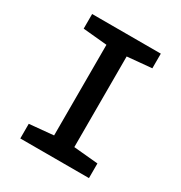

<svg xmlns="http://www.w3.org/2000/svg" viewBox="-168 -834 899 954"><g transform="rotate(30 281.5 -357.0)"><path d="M85 0V-84L223 -97V-617L85 -630V-714H479V-630L339 -617V-97L479 -84V0Z"/></g></svg>

Font: Noto Sans Mono SemiCondensed SemiBold
Style: Regular
Weight: 600
Width: 4
Designer: Monotype Design Team
Foundry: Monotype Imaging Inc.
Version: Version 2.014; ttfautohint (v1.8.4.7-5d5b)